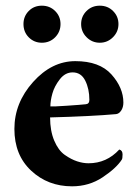

<svg xmlns="http://www.w3.org/2000/svg" viewBox="-20 -654 489 683"><path d="M287.6 -614.7Q306.6 -633.8 335 -633.8Q363.3 -633.8 382.3 -614.7Q401.4 -595.7 401.4 -568.4Q401.4 -541 381.8 -521.5Q362.3 -502 335 -502Q307.6 -502 288.1 -521.5Q268.6 -541 268.6 -568.4Q268.6 -595.7 287.6 -614.7ZM128.9 -502Q101.6 -502 82.5 -521Q63.5 -540 63.5 -568.4Q63.5 -595.7 82 -614.7Q100.6 -633.8 128.9 -633.8Q157.2 -633.8 176.3 -614.7Q195.3 -595.7 195.3 -568.4Q195.3 -541 176.3 -521.5Q157.2 -502 128.9 -502ZM159.2 -275.4Q166 -274.4 216.8 -277.8Q267.6 -281.2 285.2 -283.2Q297.9 -284.2 297.9 -298.8Q297.9 -337.9 283.2 -367.2Q268.6 -396.5 238.3 -396.5Q211.9 -396.5 192.9 -372.1Q173.8 -347.7 166.5 -321.8Q159.2 -295.9 159.2 -275.4ZM158.2 -236.3Q158.2 -188.5 172.9 -153.8Q187.5 -119.1 210.4 -103Q233.4 -86.9 254.4 -80.1Q275.4 -73.2 294.9 -73.2Q359.4 -73.2 404.3 -122.1Q416 -119.1 416 -104.5Q416 -89.8 413.1 -85.9Q393.6 -55.7 345.2 -23.4Q296.9 8.8 236.3 8.8Q150.4 8.8 90.8 -46.9Q31.2 -102.5 31.2 -195.3Q31.2 -288.1 97.7 -362.3Q164.1 -436.5 248 -436.5Q334 -436.5 376.5 -389.2Q418.9 -341.8 418.9 -289.1Q418.9 -272.5 411.1 -260.7Q403.3 -249 392.6 -248Q304.7 -240.2 158.2 -236.3Z"/></svg>

Font: Crimson
Style: Bold
Weight: 700
Version: Version 0.8 ; ttfautohint (v1.00) -l 8 -r 50 -G 200 -x 14 -D